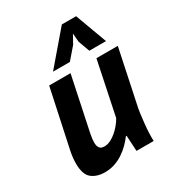

<svg xmlns="http://www.w3.org/2000/svg" viewBox="-179 -838 872 957"><g transform="rotate(-30 256.5 -359.0)"><path d="M241 -500 176 -191Q170 -161 170 -141Q170 -121 178 -110Q186 -99 206 -99Q223 -99 240.5 -107.5Q258 -116 274 -129.5Q290 -143 303.5 -159.5Q317 -176 326 -192L390 -500H513L450 -200Q445 -180 441.5 -153Q438 -126 435 -97.5Q432 -69 431 -43Q430 -17 431 0H332L327 -90H323Q309 -71 290.5 -52.5Q272 -34 249.5 -19Q227 -4 200.5 5Q174 14 144 14Q97 14 68 -9.5Q39 -33 39 -96Q39 -133 49 -177L118 -500ZM325 -732H407L474 -550H378L354 -616L350 -665L323 -616L266 -550H169Z"/></g></svg>

Font: PT Sans
Style: Bold Italic
Weight: 700
Italic angle: -12°
Designer: A.Korolkova, O.Umpeleva, V.Yefimov
Foundry: ParaType Ltd
Version: Version 2.003W OFL